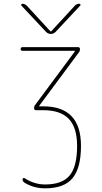

<svg xmlns="http://www.w3.org/2000/svg" viewBox="-20 -770 540 1020"><path d="M99.6 -500Q89.8 -500 89.8 -509.8Q89.8 -519.5 99.6 -519.5H394.5Q404.3 -519.5 404.8 -509.8Q405.3 -500 399.4 -492.2L188.5 -208V-207L186.5 -206.1Q186.5 -205.1 188.5 -205.1H210Q410.2 -205.1 410.2 4.9Q410.2 123 365.2 176.8Q320.3 230.5 219.7 230.5Q160.2 230.5 111.3 201.2Q100.6 195.3 99.6 181.6Q99.6 177.7 104 176.3Q108.4 174.8 111.3 176.8Q162.1 210 219.7 210Q310.5 210 350.1 162.1Q389.6 114.3 389.6 4.9Q389.6 -91.8 345.7 -138.2Q301.8 -184.6 210 -184.6H170.9Q161.1 -184.6 161.1 -195.3Q161.1 -206.1 167 -212.9L377.9 -497.1V-499Q377.9 -500 377 -500ZM224.6 -600.6 93.8 -740.2Q91.8 -743.2 93.3 -746.6Q94.7 -750 98.6 -750Q111.3 -750 122.1 -740.2L248 -603.5H250H252L377.9 -740.2Q387.7 -750 401.4 -750Q405.3 -750 407.2 -746.6Q409.2 -743.2 406.2 -740.2L275.4 -600.6Q264.6 -589.8 250 -589.8Q235.4 -589.8 224.6 -600.6Z"/></svg>

Font: Rounded-X Mgen+ 2m thin
Style: Regular
Weight: 100
Designer: [Source Han Sans]
Ryoko NISHIZUKA  (kana & ideographs); Paul D. Hunt (Latin, Greek & Cyrillic); Wenlong ZHANG  (bopomofo
Version: Version 1.059.20150602